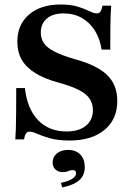

<svg xmlns="http://www.w3.org/2000/svg" viewBox="-20 -602 574 838"><path d="M283.1 11.3Q233.1 11.3 198.8 1.6Q164.5 -8.1 143.1 -17.7Q121.8 -27.4 108.9 -27.4Q99.2 -27.4 93.5 -19.4Q87.9 -11.3 84.7 6.5H46.8Q48.4 -13.7 49.2 -41.1Q50 -68.5 50.4 -110.9Q50.8 -153.2 50.8 -217.7H88.7Q98.4 -127.4 146 -77.8Q193.5 -28.2 270.2 -28.2Q324.2 -28.2 354.8 -53.2Q385.5 -78.2 385.5 -121.8Q385.5 -150 371 -171.4Q356.5 -192.7 324.2 -209.3Q291.9 -225.8 239.5 -240.3Q175.8 -257.3 135.1 -282.3Q94.4 -307.3 75 -341.1Q55.6 -375 55.6 -419.4Q55.6 -494.4 106.5 -538.3Q157.3 -582.3 244.4 -582.3Q290.3 -582.3 320.6 -572.6Q350.8 -562.9 370.6 -553.2Q390.3 -543.5 403.2 -543.5Q412.9 -543.5 418.5 -551.6Q424.2 -559.7 427.4 -577.4H465.3Q463.7 -558.9 462.9 -536.3Q462.1 -513.7 461.7 -478.2Q461.3 -442.7 461.3 -385.5H423.4Q416.1 -433.9 393.5 -469.4Q371 -504.8 336.3 -524.2Q301.6 -543.5 257.3 -543.5Q210.5 -543.5 184.3 -521Q158.1 -498.4 158.1 -459.7Q158.1 -433.1 172.2 -412.9Q186.3 -392.7 219 -376.2Q251.6 -359.7 307.3 -343.5Q372.6 -325.8 413.3 -300.8Q454 -275.8 473 -241.5Q491.9 -207.3 491.9 -161.3Q491.9 -81.5 436.3 -35.1Q380.6 11.3 283.1 11.3ZM251.6 216.1 246 196Q277.4 189.5 294.8 178.6Q312.1 167.7 312.1 154Q312.1 140.3 296.8 140.3Q287.1 140.3 277.8 144.8Q268.5 149.2 253.2 149.2Q233.9 149.2 221.8 137.5Q209.7 125.8 209.7 107.3Q209.7 83.1 228.2 67.7Q246.8 52.4 277.4 52.4Q311.3 52.4 330.6 72.6Q350 92.7 350 126.6Q350 162.9 326.2 184.3Q302.4 205.6 251.6 216.1Z"/></svg>

Font: Playfair 9pt
Style: Bold
Weight: 700
Designer: Claus Eggers Sørensen
Foundry: Claus Eggers Sørensen
Version: Version 2.203